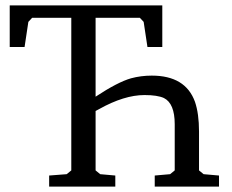

<svg xmlns="http://www.w3.org/2000/svg" viewBox="-20 -691 858 711"><path d="M16 -517V-671H581V-517H526L512 -610L498 -625H334V-333Q416 -387 465 -401Q502 -411 542 -411Q667 -411 702 -314Q717 -270 717 -204V-60L734 -46L791 -41V0H553V-41L610 -46L627 -60V-231Q627 -308 587 -328Q563 -339 515 -339Q440 -339 347 -287Q340 -283 334 -280V-60L351 -46L407 -41V0H162V-41L227 -46L244 -60V-625H99L85 -610L71 -517Z"/></svg>

Font: Khartiya
Style: Regular
Weight: 500
Version: Version 1.0.1